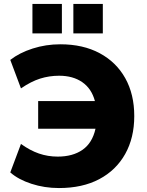

<svg xmlns="http://www.w3.org/2000/svg" viewBox="-20 -940 745 971"><path d="M278 11Q205 11 139 -10.5Q73 -32 32 -68L86 -212Q132 -179 177 -163.5Q222 -148 272 -148Q348 -148 397.5 -182.5Q447 -217 463 -289H173V-429H460Q443 -492 396 -524.5Q349 -557 279 -557Q229 -557 183 -542.5Q137 -528 86 -493L32 -637Q78 -673 145 -694.5Q212 -716 285 -716Q400 -716 484 -671Q568 -626 613.5 -544.5Q659 -463 659 -353Q659 -243 613 -161Q567 -79 482 -34Q397 11 278 11ZM351 -771V-920H500V-771ZM144 -771V-920H293V-771Z"/></svg>

Font: Mulish Black
Style: Regular
Weight: 900
Designer: Vernon Adams
Foundry: Vernon Adams
Version: Version 3.603; ttfautohint (v1.8.3)